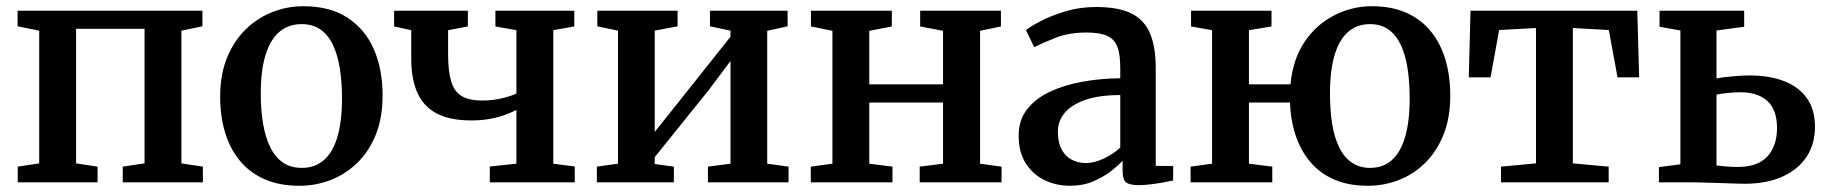

<svg xmlns="http://www.w3.org/2000/svg" viewBox="-20 -586 5876 617"><path d="M37 0V-50.5L106 -61V-487.5L36.5 -501.5V-551.5H630.5V-501.5L563 -487.5V-61L632 -50.5V0H374.5V-50.5L444.5 -61V-493.5H224.5V-61L293.5 -50.5V0Z M687.5 -275.5Q687.5 -347 709.8 -401Q732 -455 769.8 -491.8Q807.5 -528.5 855.2 -547.2Q903 -566 954.5 -566Q1040.5 -566 1097 -529Q1153.5 -492 1181.5 -427.5Q1209.5 -363 1209.5 -279.5Q1209.5 -207.5 1187.5 -153Q1165.5 -98.5 1127.5 -62Q1089.5 -25.5 1041.8 -7.2Q994 11 942.5 11Q878 11 830.2 -10Q782.5 -31 750.8 -69.5Q719 -108 703.2 -160.5Q687.5 -213 687.5 -275.5ZM950 -46.5Q991.5 -46.5 1020.2 -71Q1049 -95.5 1064 -145.2Q1079 -195 1079 -270Q1079 -322.5 1072 -366.2Q1065 -410 1049.8 -442Q1034.5 -474 1009.8 -491.2Q985 -508.5 949.5 -508.5Q907.5 -508.5 878.2 -484Q849 -459.5 833.5 -410Q818 -360.5 818 -285Q818 -232 825.5 -188.2Q833 -144.5 848.5 -112.8Q864 -81 889 -63.8Q914 -46.5 950 -46.5Z M1554 0V-51L1639.5 -60V-232.5Q1622.5 -224 1601 -216.2Q1579.5 -208.5 1553.2 -203.8Q1527 -199 1494 -199Q1427 -199 1384.5 -220.8Q1342 -242.5 1321.8 -286.8Q1301.5 -331 1301.5 -398V-489L1246.5 -501V-551.5H1483.5V-501L1420 -489V-411.5Q1420 -357.5 1429.8 -324.8Q1439.5 -292 1463.2 -277.5Q1487 -263 1529.5 -263Q1563.5 -263 1593.5 -270.2Q1623.5 -277.5 1639.5 -285.5V-489L1572 -501V-551.5H1825.5V-501L1758 -489V-60L1827 -51V0Z M1898 0V-50.5L1966 -60V-487.5L1899.5 -501.5V-551.5H2157.5V-501.5L2084 -487.5V-162L2150.5 -245.5L2327.5 -468V-487.5L2261.5 -501.5V-551.5H2511V-501.5L2445.5 -487V-60L2514 -50.5V0H2255V-50.5L2327.5 -60V-390L2257.5 -296.5L2084 -81V-59L2145.5 -50.5V0Z M2585.5 0V-50.5L2655 -60V-487L2586 -501V-551.5H2846V-501L2773.5 -487V-315H3010.5V-487L2937 -501V-551.5H3196.5V-501L3129.5 -487V-60L3198.5 -50.5V0H2935.5V-50.5L3010.5 -60V-256.5H2773.5V-60L2848 -50.5V0Z M3419 11Q3374.5 11 3337 -7Q3299.5 -25 3276.5 -60.8Q3253.5 -96.5 3253.5 -150.5Q3253.5 -199.5 3280.2 -234.2Q3307 -269 3353 -290.8Q3399 -312.5 3457.5 -323.2Q3516 -334 3580 -334.5V-368Q3580 -410 3571 -434.8Q3562 -459.5 3538.5 -470.5Q3515 -481.5 3471.5 -481.5Q3414.5 -481.5 3371.2 -464.2Q3328 -447 3303.5 -434.5L3277 -489Q3288.5 -499 3321.5 -516.8Q3354.5 -534.5 3402 -549Q3449.5 -563.5 3502.5 -563.5Q3574 -563.5 3615.8 -542.8Q3657.5 -522 3675.8 -478.5Q3694 -435 3694 -366.5V-53L3750 -52.5V-6Q3739 -3.5 3719.8 0Q3700.5 3.5 3679 6.2Q3657.5 9 3639.5 9Q3610.5 9 3599 0.2Q3587.5 -8.5 3587.5 -38.5V-69.5Q3575 -55.5 3551.2 -36.8Q3527.5 -18 3494 -3.5Q3460.5 11 3419 11ZM3470.5 -62Q3496 -62 3526.5 -76.2Q3557 -90.5 3580 -111.5V-280.5Q3511.5 -280.5 3467 -264.8Q3422.5 -249 3401 -222.8Q3379.5 -196.5 3379.5 -163.5Q3379.5 -128.5 3391.5 -106Q3403.5 -83.5 3424 -72.8Q3444.5 -62 3470.5 -62Z M4376 11Q4314.5 11 4268.8 -8.5Q4223 -28 4192 -64Q4161 -100 4144.2 -149Q4127.5 -198 4125.5 -256.5H3993.5V-60L4068.5 -50.5V0H3806V-50.5L3875 -60V-489L3807.5 -501V-551.5H4066V-501L3993.5 -489V-315H4127Q4135 -397 4173.2 -452.8Q4211.5 -508.5 4268.5 -537.2Q4325.5 -566 4388 -566Q4452.5 -566 4499.8 -544.8Q4547 -523.5 4578.2 -485Q4609.5 -446.5 4625 -394Q4640.5 -341.5 4640.5 -279Q4640.5 -207.5 4618.8 -153.2Q4597 -99 4559.5 -62.2Q4522 -25.5 4474.5 -7.2Q4427 11 4376 11ZM4383 -46.5Q4424 -46.5 4452.2 -71Q4480.5 -95.5 4495.2 -145.2Q4510 -195 4510 -270Q4510 -323 4503.2 -366.5Q4496.5 -410 4481.5 -441.8Q4466.5 -473.5 4442 -491Q4417.5 -508.5 4382.5 -508.5Q4341.5 -508.5 4312.8 -484Q4284 -459.5 4269 -410Q4254 -360.5 4254 -285Q4254 -231.5 4261 -187.8Q4268 -144 4283.5 -112.5Q4299 -81 4323.8 -63.8Q4348.5 -46.5 4383 -46.5Z M4803.5 0V-50.5L4916 -61V-496L4797.5 -489.5L4770 -337.5H4700L4705.5 -551.5H5241.5L5247.5 -337.5H5178L5150 -489.5L5034.5 -496V-61L5149.5 -50.5V0Z M5311 0V-49L5380 -58V-488L5313 -500V-551.5H5585V-500L5496 -488V-334Q5509 -336.5 5526.2 -338.5Q5543.5 -340.5 5563.2 -342Q5583 -343.5 5602.5 -343.5Q5668 -343.5 5715.2 -324.5Q5762.5 -305.5 5787.5 -269Q5812.5 -232.5 5812.5 -179Q5812.5 -122.5 5785 -81.5Q5757.5 -40.5 5707 -18Q5656.5 4.5 5586.5 4.5Q5575 4.5 5553.5 3.8Q5532 3 5507.5 2.2Q5483 1.5 5461 0.8Q5439 0 5426 0ZM5565 -49.5Q5628.5 -49.5 5659.5 -83.2Q5690.5 -117 5690.5 -174.5Q5690.5 -233.5 5659.5 -261.5Q5628.5 -289.5 5573 -289.5Q5553 -289.5 5532 -287.2Q5511 -285 5496 -282V-54.5Q5509.5 -52.5 5527.5 -51Q5545.5 -49.5 5565 -49.5Z"/></svg>

Font: Merriweather 28pt SemiBold
Style: Regular
Weight: 600
Version: Version 2.100